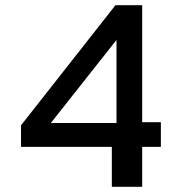

<svg xmlns="http://www.w3.org/2000/svg" viewBox="-20 -723 708 740"><path d="M528 -3H411V-157H61V-240L425 -703H528V-252H600V-157H528ZM429 -569 176 -249H429Z"/></svg>

Font: Kanit Cyrillic
Style: Regular
Weight: 400
Designer: Katatrad Team, Sasha Pavljenko
Foundry: CadsonDemak, Pavljenko + Design
Version: Version 1.002;Fontself Maker 3.5.7